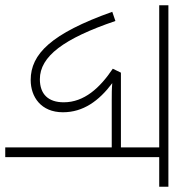

<svg xmlns="http://www.w3.org/2000/svg" viewBox="15 -677 662 732"><g transform="rotate(90 346.0 -311.0)"><path d="M579 -587H692V-622H0V-587H542V-441H257L242 -410C315 -361 370 -301 370 -223C370 -164 339 -132 282 -132C195 -132 127 -223 60 -420L25 -408C108 -175 186 -97 285 -97C349 -97 408 -136 408 -220C408 -297 365 -357 297 -408C317 -406 341 -406 363 -406H542V0H579Z"/></g></svg>

Font: Noto Sans Devanagari UI ExtraLight
Style: Regular
Weight: 200
Designer: Jelle Bosma - Monotype Design Team
Foundry: Monotype Imaging Inc.
Version: Version 2.003